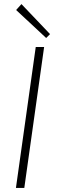

<svg xmlns="http://www.w3.org/2000/svg" viewBox="-20 -920 279 940"><path d="M196 -690 99 0H58L155 -690ZM85 -900 225 -753 206 -734 59 -871Z"/></svg>

Font: Exo 2 ExtraLight
Style: Italic
Weight: 250
Italic angle: -8°
Designer: Natanael Gama
Foundry: Natanael Gama
Version: Version 2.010